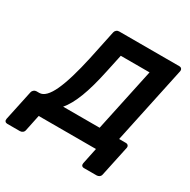

<svg xmlns="http://www.w3.org/2000/svg" viewBox="-242 -873 1173 1185"><g transform="rotate(30 344.5 -280.5)"><path d="M-39 139Q-49 139 -54.5 132.5Q-60 126 -58 115L-12 -101Q-10 -111 -1.5 -118Q7 -125 17 -125H37Q61 -125 83 -147.5Q105 -170 125 -213.5Q145 -257 164 -321Q183 -385 201 -467L245 -676Q247 -686 255 -693Q263 -700 274 -700H703Q714 -700 719.5 -693Q725 -686 723 -675L606 -125H654Q665 -125 670.5 -118Q676 -111 674 -101L628 115Q626 126 617.5 132.5Q609 139 598 139H508Q497 139 492 132.5Q487 126 489 115L513 0H105L81 115Q79 126 70.5 132.5Q62 139 51 139ZM207 -125H467L563 -575H358L331 -449Q305 -325 274.5 -246.5Q244 -168 207 -125Z"/></g></svg>

Font: Rubik Light Medium
Style: Italic
Weight: 500
Italic angle: -12°
Version: Version 2.104